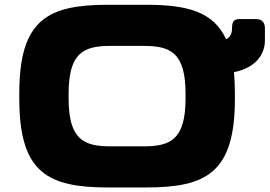

<svg xmlns="http://www.w3.org/2000/svg" viewBox="-20 -786 1153 821"><path d="M62.5 -386.7V-363.3C62.5 -45.9 185.5 15.6 443.4 15.6H603.5C861.3 15.6 984.4 -45.9 984.4 -363.3V-386.7C984.4 -419.4 982.9 -450.2 980.5 -477.5C1068.4 -494.6 1112.8 -549.8 1112.8 -612.3V-665.5C1112.8 -690.9 1099.1 -704.6 1073.7 -704.6H1003.9C978.5 -704.6 972.2 -690.9 972.2 -665.5V-664.6C972.2 -638.7 960.9 -625 946.8 -618.2C892.6 -736.8 779.3 -765.6 603.5 -765.6H443.4C185.5 -765.6 62.5 -704.1 62.5 -386.7ZM273.4 -365.7V-384.8C273.4 -561.5 337.9 -589.8 453.6 -589.8H593.3C709 -589.8 773.4 -561.5 773.4 -384.8V-365.7C773.4 -189 709 -160.2 593.3 -160.2H453.6C337.9 -160.2 273.4 -189 273.4 -365.7Z"/></svg>

Font: Gyrotrope Black
Style: Regular
Weight: 900
Designer: David Moles
Version: Version 1.003;Glyphs 3.3.1 (3343)